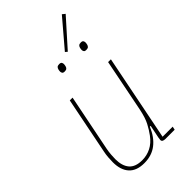

<svg xmlns="http://www.w3.org/2000/svg" viewBox="-264 -936 1024 1024"><g transform="rotate(-45 247.5 -424.5)"><path d="M153 -506 89 -186Q85 -166 83.5 -145Q82 -124 82 -113Q82 -62 105.5 -34.5Q129 -7 180 -7Q215 -7 246 -22.5Q277 -38 302 -72Q319 -95 335 -125Q351 -155 362 -209L421 -506H442L345 -19H421L417 0H347Q337 0 330.5 -3.5Q324 -7 324 -15Q324 -21 326 -31L341 -105H335Q311 -48 272 -18Q233 12 177 12Q119 12 90 -20Q61 -52 61 -110Q61 -127 62.5 -146.5Q64 -166 68 -185L132 -506ZM308 -697 296 -707 427 -861 443 -848ZM222 -634Q211 -634 207.5 -639.5Q204 -645 204 -651Q204 -658 206 -666Q208 -674 213 -678.5Q218 -683 229 -683Q240 -683 243.5 -677.5Q247 -672 247 -666Q247 -659 245 -651Q243 -643 238 -638.5Q233 -634 222 -634ZM385 -634Q374 -634 370.5 -639.5Q367 -645 367 -651Q367 -658 369 -666Q371 -674 376 -678.5Q381 -683 392 -683Q403 -683 406.5 -677.5Q410 -672 410 -666Q410 -659 408 -651Q406 -643 401 -638.5Q396 -634 385 -634Z"/></g></svg>

Font: IBM Plex Sans Condensed Thin
Style: Italic
Weight: 100
Width: 3
Italic angle: -11°
Designer: Mike Abbink, Paul van der Laan, Pieter van Rosmalen
Foundry: Bold Monday
Version: Version 1.3